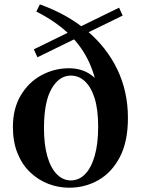

<svg xmlns="http://www.w3.org/2000/svg" viewBox="-20 -851 656 887"><path d="M299.6 16.2Q249.4 16.2 202.9 -1.8Q156.4 -19.8 119.3 -55.1Q82.2 -90.5 60.9 -143.1Q39.6 -195.8 39.6 -264.1Q39.6 -349.7 76 -410.6Q112.4 -471.5 171.6 -503.6Q230.8 -535.7 299.1 -535.7Q358.8 -535.7 402.6 -503.8Q446.4 -471.9 468.7 -409.6L436 -399.1Q425 -490.6 391.9 -563Q358.8 -635.3 299.2 -693.1Q239.6 -750.9 147.8 -797.7L164.2 -830.7Q290 -785.9 381.3 -709.4Q472.5 -632.9 521.8 -530.7Q571 -428.4 571 -306.1Q571 -196.6 533.7 -125.4Q496.4 -54.1 434.7 -18.9Q373.1 16.2 299.6 16.2ZM307.2 -17.5Q345.2 -17.5 373.6 -46.9Q402 -76.3 417.8 -132Q433.5 -187.6 433.5 -265.4Q433.5 -345.5 417 -397.6Q400.4 -449.6 372 -475.7Q343.6 -501.8 307.2 -501.8Q253.1 -501.8 218.2 -441Q183.2 -380.2 183.2 -259.1Q183.2 -183 198.7 -129Q214.1 -74.9 242.4 -46.2Q270.7 -17.5 307.2 -17.5ZM152.9 -586.3 136.3 -623.1 530.1 -815.5 546.7 -779.1Z"/></svg>

Font: Source Han Serif JP VF
Style: Regular
Weight: 250
Designer: Ryoko NISHIZUKA 西塚涼子 (kana & ideographs); Frank Grießhammer (Latin, Greek & Cyrillic); Wenlong ZHANG 张文龙 (bopomofo); San
Foundry: Adobe
Version: Version 2.001;hotconv 1.1.0;makeotfexe 2.6.0